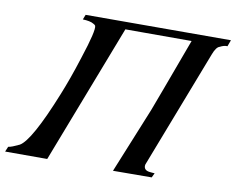

<svg xmlns="http://www.w3.org/2000/svg" viewBox="-86 -785 1087 885"><g transform="rotate(10 458.0 -342.5)"><path d="M246 -685 237 -662C260 -661 277 -658 288 -651C293 -649 296 -646 298 -643C303 -630 291 -578 261 -487C238 -414 216 -354 197 -307C134 -150 85 -62 51 -43C28 -32 11 -25 0 -24L-10 0H187L438 -651H748C674 -450 631 -335 620 -306L495 1L676 0L686 -21C679 -21 671 -22 662 -23C645 -25 636 -33 636 -47C636 -51 637 -55 639 -59L850 -606C859 -630 869 -644 880 -647C893 -654 905 -657 915 -656L926 -686Z"/></g></svg>

Font: GFS Pyrsos
Style: Regular
Weight: 400
Designer: George Matthiopoulos
Foundry: George Matthiopoulos
Version: Version 1.0